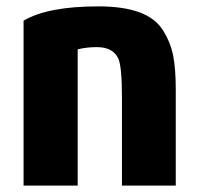

<svg xmlns="http://www.w3.org/2000/svg" viewBox="-20 -572 623 603"><path d="M532 11H363V-266Q363 -361 352 -387Q336 -424 284 -424Q252 -424 224 -417V11H54V-507Q130 -552 289 -552Q367 -552 417.5 -533.5Q468 -515 492 -476.5Q516 -438 524 -396.5Q532 -355 532 -291Z"/></svg>

Font: Repo
Style: ExtraBold
Weight: 800
Designer: Stefan Peev
Foundry: Context Ltd
Version: Version 001.000